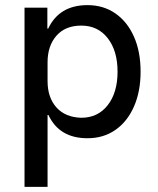

<svg xmlns="http://www.w3.org/2000/svg" viewBox="-20 -530 617 750"><path d="M75.8 200V-500H165V-418.3H168.3Q211.7 -510 321.7 -510Q384.2 -510 430.8 -477.5Q477.5 -445 503.3 -386.7Q529.2 -328.3 529.2 -250Q529.2 -172.5 503.3 -113.8Q477.5 -55 430.8 -22.5Q384.2 10 321.7 10Q211.7 10 169.2 -80.8H165.8V200ZM297.5 -70Q362.5 -70 400.8 -119.2Q439.2 -168.3 439.2 -250Q439.2 -331.7 400.8 -380.8Q362.5 -430 297.5 -430Q235 -430 200.4 -390.4Q165.8 -350.8 165.8 -286.7V-213.3Q165.8 -149.2 200.4 -110.4Q235 -71.7 297.5 -70Z"/></svg>

Font: Funnel Sans Light
Style: Regular
Weight: 400
Version: Version 1.000